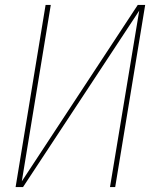

<svg xmlns="http://www.w3.org/2000/svg" viewBox="-20 -755 640 775"><path d="M43 0 164 -735H185L68 -23L536 -735H566L445 0H424L542 -712L73 0Z"/></svg>

Font: Iosevka SS04 Th Ex Obl
Style: Regular
Weight: 100
Width: 7
Italic angle: -9°
Monospace: yes
Designer: Belleve Invis
Foundry: Belleve Invis
Version: Version 19.0.0; ttfautohint (v1.8.4)